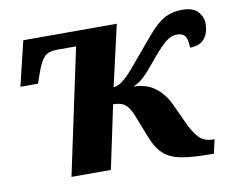

<svg xmlns="http://www.w3.org/2000/svg" viewBox="-65 -629 879 720"><g transform="rotate(-10 374.0 -269.0)"><path d="M681 7Q612 7 570 -1Q528 -9 503.5 -31.5Q479 -54 462 -97L428 -184Q416 -214 400.5 -227.5Q385 -241 354 -241L303 0H153L255 -479H182Q149 -479 133.5 -462.5Q118 -446 104 -406L90 -366H23L64 -536H420L367 -304Q381 -304 399 -316.5Q417 -329 442 -358L491 -416Q527 -460 553 -488.5Q579 -517 606 -531Q633 -545 670 -545Q711 -545 729.5 -525Q748 -505 748 -479Q748 -443 730 -421.5Q712 -400 675 -400Q675 -432 665.5 -444.5Q656 -457 635 -457Q609 -457 583 -432.5Q557 -408 530 -374Q500 -337 480.5 -319Q461 -301 440 -293Q489 -293 523 -267.5Q557 -242 578 -195L606 -134Q626 -89 646 -67.5Q666 -46 700 -46H706L694 7Z"/></g></svg>

Font: Noto Serif
Style: Bold Italic
Weight: 700
Italic angle: -12°
Designer: Monotype Design Team
Foundry: Monotype Imaging Inc.
Version: Version 2.013